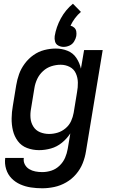

<svg xmlns="http://www.w3.org/2000/svg" viewBox="-20 -799 616 1032"><path d="M207 213Q239 213 272 206Q305 199 335.5 181.5Q366 164 389 137Q412 110 424.5 78.5Q437 47 442 15L532 -530H432L415 -430Q408 -461 390.5 -487.5Q373 -514 343 -526Q313 -538 280 -538Q249 -538 218 -530Q187 -522 160 -503Q133 -484 113 -457Q93 -430 82.5 -400.5Q72 -371 67 -340L49 -230Q43 -197 42.5 -163Q42 -129 49.5 -97.5Q57 -66 76 -40.5Q95 -15 125.5 -3.5Q156 8 190 8Q222 8 254 -1Q286 -10 313 -32Q340 -54 358 -82L344 1Q340 25 330 48.5Q320 72 300.5 91Q281 110 256.5 118Q232 126 207 126Q188 126 170 122.5Q152 119 137 110Q122 101 113.5 85Q105 69 108 50H8Q4 81 13 110Q22 139 42 159.5Q62 180 89 192Q116 204 146 208.5Q176 213 207 213ZM244 -79Q218 -79 195 -88.5Q172 -98 159 -119Q146 -140 144 -165Q142 -190 147 -216L165 -326Q169 -351 180 -374.5Q191 -398 211 -416.5Q231 -435 256 -443Q281 -451 306 -451Q332 -451 354.5 -439.5Q377 -428 387.5 -405Q398 -382 398.5 -355.5Q399 -329 394 -303L376 -193Q372 -170 362 -148Q352 -126 332.5 -109.5Q313 -93 290 -86Q267 -79 244 -79ZM322 -547Q338 -547 353.5 -554Q369 -561 378 -575.5Q387 -590 390 -605Q392 -618 390 -630Q388 -642 379.5 -650Q371 -658 359 -661Q369 -682 383 -701Q397 -720 415 -735L372 -779Q332 -746 307 -700Q282 -654 274 -605Q272 -590 276 -575.5Q280 -561 293.5 -554Q307 -547 322 -547Z"/></svg>

Font: Iosevka Sparkle Medium
Style: Italic
Weight: 500
Italic angle: -9°
Designer: Belleve Invis
Foundry: Belleve Invis
Version: Version 4.5.0; ttfautohint (v1.8.3)